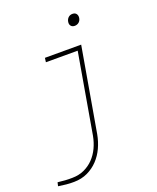

<svg xmlns="http://www.w3.org/2000/svg" viewBox="-168 -813 922 1125"><g transform="rotate(-20 293.0 -250.5)"><path d="M183.6 -528.3H409.7L318.4 -2.9Q310.5 40.5 292.5 79.3Q274.4 118.2 246.3 147.7Q218.3 177.2 180.7 195.1Q143.1 212.9 96.2 213.4Q71.3 213.9 47.1 211.4Q22.9 209 -1.5 205.1L3.9 182.1Q26.4 185.1 48.8 186.5Q71.3 188 94.2 187.5Q136.2 187 169.4 171.6Q202.6 156.2 227.5 130.4Q252.4 104.5 268.6 70.3Q284.7 36.1 292 -2.9L378.4 -502H180.2ZM383.8 -679.7Q386.2 -695.3 396.7 -705.3Q407.2 -715.3 422.9 -715.3Q439.5 -715.3 447 -704.6Q454.6 -693.8 452.1 -678.7Q449.7 -663.6 439.2 -654.3Q428.7 -645 413.1 -644.5Q397.5 -644.5 389.4 -654.3Q381.3 -664.1 383.8 -679.7Z"/></g></svg>

Font: Roboto Mono Thin
Style: Italic
Weight: 250
Designer: Google
Version: Version 2.000985; 2015; ttfautohint (v1.3)